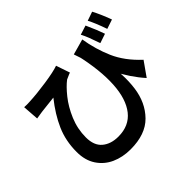

<svg xmlns="http://www.w3.org/2000/svg" viewBox="-202 -1063 1382 1382"><g transform="rotate(-45 488.5 -372.5)"><path d="M915 -314.2 838.1 -205.3Q760 -291.5 699.7 -411.6Q639.4 -531.7 587.2 -696.3L706.3 -729.5Q725.1 -613.3 770 -510Q814.9 -406.7 915 -314.2ZM120.8 -680.4Q197.5 -683.8 296.1 -698.5Q394.8 -713.1 439.2 -729.2L475.1 -623.8L461.4 -618.7Q437 -608.9 425.5 -602.8Q385.7 -572.8 339.5 -515.1Q293.2 -457.5 259.6 -378.2Q226.1 -298.8 226.1 -212.2Q226.1 -129.9 273.2 -90.3Q320.3 -50.8 396 -50.8Q505.9 -50.8 566 -126.8Q626.2 -202.9 634.3 -341.9Q642.3 -481 599.4 -668.7L710.4 -486.1Q740.2 -342 723.4 -214.6Q706.5 -87.2 626.3 -5.4Q546.1 76.4 393.6 76.4Q312.5 76.4 247.4 46.9Q182.4 17.3 143.7 -41.6Q105 -100.6 105 -185.3Q105 -297.9 146.4 -392Q187.7 -486.1 263.4 -580.8Q229.2 -576.9 155.3 -568.6L132.3 -565.9Q98.1 -561.5 74.7 -556.9L65.9 -680.4Q92 -678.5 120.8 -680.4ZM851.1 -642.8 780 -618.9 776.9 -626.5Q762 -670.7 749.4 -703Q736.8 -735.4 722.9 -761.2L793.7 -783.7Q831.8 -700.2 851.1 -642.8ZM959.2 -679.9 887.5 -656Q856.2 -746.6 829.3 -796.9L897.9 -820.6Q927.2 -766.1 959.2 -679.9Z"/></g></svg>

Font: Min Sans VF VF
Style: Regular
Weight: 400
Designer: Jinseong-Kim, NotoSansCJK, Nunito
Foundry: Jinseong-Kim
Version: Version 1.420;Glyphs 3.1.2 (3151)